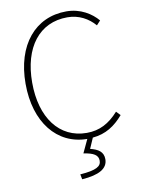

<svg xmlns="http://www.w3.org/2000/svg" viewBox="-103 -808 826 1117"><g transform="rotate(-10 309.5 -250.0)"><path d="M552 -114C497 -53 440 -22 364 -22C202 -22 101 -157 101 -365C101 -573 202 -704 368 -704C436 -704 491 -673 530 -628L553 -653C516 -697 452 -739 368 -739C184 -739 62 -594 62 -365C62 -137 182 12 360 13L323 92C383 101 409 117 409 150C409 183 381 202 284 209L290 239C390 232 443 203 443 147C443 103 412 84 366 73L393 11C471 4 526 -33 575 -90Z"/></g></svg>

Font: Source Han Sans CN ExtraLight
Style: Regular
Weight: 250
Designer: Ryoko NISHIZUKA (kana & ideographs); Paul D. Hunt (Latin, Greek & Cyrillic); Wenlong ZHANG (bopomofo); Sandoll Communica
Foundry: Adobe Systems Incorporated
Version: Version 1.004;PS 1.004;hotconv 16.6.51;makeotf.lib2.5.65220